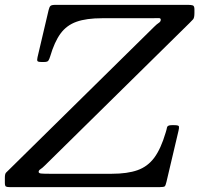

<svg xmlns="http://www.w3.org/2000/svg" viewBox="-65 -770 820 790"><path d="M-45 -18V-39Q-45 -55 -39.8 -60Q-34.5 -65 -27 -72.5L569 -659.5Q580.5 -671 588.5 -676Q596.5 -681 596.5 -689Q596.5 -696 586.5 -695.5Q576.5 -695 554 -695H355Q290.5 -695 249.8 -680.5Q209 -666 184 -631.8Q159 -597.5 141.5 -538Q138 -526.5 134.2 -520.8Q130.5 -515 117.5 -515H105Q90.5 -515 88.8 -519.5Q87 -524 89.5 -535L135 -728.5Q138 -741 142.5 -745.5Q147 -750 163 -750H709Q721.5 -750 728.2 -747.8Q735 -745.5 735 -731.5V-716.5Q735 -696.5 729.5 -690.5Q724 -684.5 714.5 -675L120 -89.5Q109 -78.5 101.5 -73.8Q94 -69 94 -63Q94 -57 104.5 -56Q115 -55 139 -55H395Q459 -55 500.8 -69.8Q542.5 -84.5 569.8 -121.2Q597 -158 616.5 -224Q620.5 -236.5 622.2 -245.8Q624 -255 641.5 -255H652.5Q670 -255 671.2 -249.8Q672.5 -244.5 669.5 -232L620 -22Q616.5 -7 613 -3.5Q609.5 0 590.5 0H-23Q-36 0 -40.5 -2.5Q-45 -5 -45 -18Z"/></svg>

Font: Besley
Style: Italic
Weight: 400
Italic angle: -13°
Designer: Owen Earl
Foundry: indestructible type*
Version: Version 4.000; ttfautohint (v1.8.4.7-5d5b)